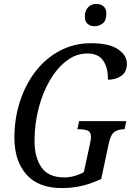

<svg xmlns="http://www.w3.org/2000/svg" viewBox="-20 -943 665 973"><path d="M293 10Q174 10 113.5 -59Q53 -128 53 -245Q53 -343 81.5 -430Q110 -517 161.5 -583Q213 -649 284.5 -686.5Q356 -724 441 -724Q533 -724 578 -693.5Q623 -663 623 -620Q623 -578 594.5 -558.5Q566 -539 527 -539Q528 -598 503.5 -635Q479 -672 422 -672Q366 -672 317.5 -635Q269 -598 232.5 -535.5Q196 -473 175.5 -393.5Q155 -314 155 -228Q155 -146 190 -95Q225 -44 306 -44Q332 -44 358.5 -51.5Q385 -59 405 -71L436 -214Q439 -227 440 -235.5Q441 -244 441 -249Q441 -275 423.5 -281.5Q406 -288 381 -288H372L381 -329H620L611 -288H607Q582 -288 561.5 -275.5Q541 -263 531 -215L493 -36Q444 -13 396.5 -1.5Q349 10 293 10ZM460 -810Q438 -810 424 -822Q410 -834 410 -859Q410 -889 426.5 -906Q443 -923 468 -923Q490 -923 504.5 -911Q519 -899 519 -874Q519 -838 500 -824Q481 -810 460 -810Z"/></svg>

Font: Noto Serif Condensed
Style: Italic
Weight: 400
Width: 3
Italic angle: -12°
Designer: Monotype Design Team
Foundry: Monotype Imaging Inc.
Version: Version 2.014; ttfautohint (v1.8.4.7-5d5b)